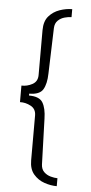

<svg xmlns="http://www.w3.org/2000/svg" viewBox="-58 -720 431 913"><g transform="rotate(5 157.5 -263.5)"><path d="M249 159Q220 159 189.5 148.5Q159 138 138 113.5Q117 89 117 47V-167Q117 -198 92 -211.5Q67 -225 40 -224V-303Q67 -302 92 -315.5Q117 -329 117 -360V-574Q117 -617 138 -641Q159 -665 189.5 -675.5Q220 -686 249 -686V-648Q235 -648 216.5 -643Q198 -638 184.5 -625Q171 -612 170 -589L163 -371Q162 -322 146 -295Q130 -268 80 -268V-259Q130 -259 146 -232Q162 -205 163 -156L170 62Q171 85 184.5 98Q198 111 216.5 116Q235 121 249 121Z"/></g></svg>

Font: Chivo Medium Thin
Style: Regular
Weight: 250
Version: Version 2.002